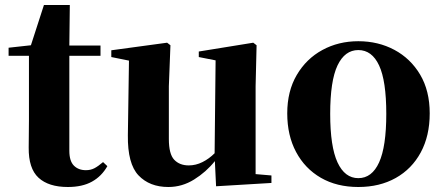

<svg xmlns="http://www.w3.org/2000/svg" viewBox="-20 -727 1765 764"><path d="M390.1 -82 407.2 -65.9Q384.3 -25.4 345.9 -4.2Q307.6 17.1 250 17.1Q173.3 17.1 133.3 -19.8Q93.3 -56.6 94.2 -140.1Q94.2 -168.5 94.7 -192.9Q95.2 -217.3 95.2 -249V-504.9H14.2V-537.1L103 -546.9L154.8 -707H257.8L255.9 -545.9H379.9V-504.9H255.9V-127Q255.9 -86.4 273.9 -68.1Q292 -49.8 321.8 -49.8Q340.8 -49.8 355.7 -57.6Q370.6 -65.4 390.1 -82Z M997.1 -34.2 1060.1 -28.8V1L839.8 14.2L835 -85.9Q800.3 -42.5 752.4 -12.7Q704.6 17.1 649.9 17.1Q575.2 17.1 531.2 -29.1Q487.3 -75.2 488.8 -189L493.2 -485.8L422.9 -500V-526.9L645 -557.1L658.2 -546.9L651.9 -383.8V-173.8Q651.9 -113.8 673.3 -91.3Q694.8 -68.8 731 -68.8Q759.3 -68.8 785.6 -82Q812 -95.2 834 -117.2L837.9 -486.8L771 -500V-522L987.8 -557.1L1001 -546.9L997.1 -383.8Z M1405.8 17.1Q1320.3 17.1 1256.8 -19.5Q1193.4 -56.2 1158.2 -122.1Q1123 -188 1123 -275.9Q1123 -364.3 1160.9 -428.7Q1198.7 -493.2 1262.9 -528.1Q1327.1 -563 1405.8 -563Q1484.9 -563 1549.3 -528.6Q1613.8 -494.1 1651.9 -429.9Q1689.9 -365.7 1689.9 -275.9Q1689.9 -186.5 1654.3 -120.6Q1618.7 -54.7 1554.7 -18.8Q1490.7 17.1 1405.8 17.1ZM1405.8 -18.1Q1460 -18.1 1488.5 -80.8Q1517.1 -143.6 1517.1 -273.9Q1517.1 -405.3 1488.5 -466.6Q1460 -527.8 1405.8 -527.8Q1352.1 -527.8 1323 -466.6Q1293.9 -405.3 1293.9 -273.9Q1293.9 -143.6 1323 -80.8Q1352.1 -18.1 1405.8 -18.1Z"/></svg>

Font: Source Han Serif JP Heavy
Style: Regular
Weight: 900
Designer: Ryoko NISHIZUKA  (kana & ideographs); Frank Grießhammer (Latin, Greek & Cyrillic); Wenlong ZHANG  (bopomofo); Sandoll Co
Foundry: Adobe Systems Incorporated
Version: Version 1.001;PS 1.001;hotconv 16.6.54;makeotf.lib2.5.65590